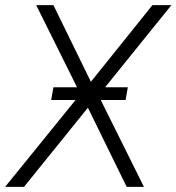

<svg xmlns="http://www.w3.org/2000/svg" viewBox="-42 -731 690 751"><path d="M449.2 -339.8H352.1L521 0H453.6L301.8 -309.6L51.8 0H-22L253.4 -339.8H158.2L167 -389.6H259.3L99.6 -710.9H167L313.5 -411.1L554.2 -710.9H628.4L369.1 -389.6H458Z"/></svg>

Font: Roboto Light
Style: Italic
Weight: 300
Italic angle: -12°
Designer: Google
Version: Version 2.134; 2016; ttfautohint (v1.6)